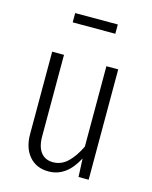

<svg xmlns="http://www.w3.org/2000/svg" viewBox="-111 -795 698 879"><g transform="rotate(15 238.0 -355.0)"><path d="M392 0H344L340 -87Q289 11 204 11Q146 11 112.5 -28Q79 -67 79 -132V-523H135V-137Q135 -87 155.5 -61Q176 -35 213 -35Q252 -35 282 -63.5Q312 -92 336 -142V-523H392ZM337 -677H135V-721H337Z"/></g></svg>

Font: Fira Sans Extra Condensed Light
Style: Regular
Weight: 300
Width: 1
Designer: Carrois Corporate & Edenspiekermann AG
Foundry: Carrois Corporate GbR & Edenspiekermann AG
Version: Version 4.203